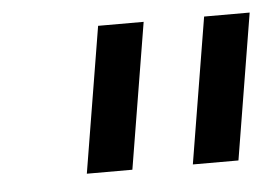

<svg xmlns="http://www.w3.org/2000/svg" viewBox="-32 -766 470 328"><g transform="rotate(-5 203.0 -602.0)"><path d="M286.9 -477.3 328.1 -727.3H406.2L365.1 -477.3ZM146.3 -727.3H224.4L183.2 -477.3H105.1Z"/></g></svg>

Font: Inter P
Style: Italic
Weight: 400
Italic angle: -9.40001°
Designer: Rasmus Andersson
Foundry: rsms
Version: Version 3.018;git-588b23468